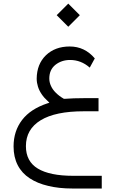

<svg xmlns="http://www.w3.org/2000/svg" viewBox="-20 -719 678 1078"><path d="M298.3 -633.8 363.3 -568.8 428.2 -633.8 363.3 -698.7ZM56.2 103.5C56.2 143.1 64 178.2 79.6 208.5C95.2 238.8 117.7 263.2 147 282.2C175.8 301.3 210.4 315.4 250.5 324.7C290.5 334.5 335.4 339.4 385.7 339.4H551.3V268.1H391.6C303.2 268.1 236.8 254.4 192.4 227.5C147.9 200.7 125.5 158.7 125.5 101.6C125.5 38.1 153.3 -10.3 208.5 -43.9C263.7 -77.6 344.7 -94.2 450.7 -94.2H533.2V-168H458.5C412.1 -168 373.5 -166.5 341.8 -164.1H341.3H340.8H338.9L337.4 -165C320.3 -174.8 305.7 -186 293.5 -198.2C281.2 -210.4 272 -223.1 266.1 -236.8C259.8 -250 256.8 -264.2 256.8 -278.3C256.8 -311 268.1 -336.4 291 -355C314 -373 341.3 -382.3 373.5 -382.3C414.1 -382.3 451.2 -368.2 483.9 -339.4L512.2 -391.1C474.6 -435.5 427.7 -458 371.6 -458C316.4 -458 272 -441.4 237.8 -408.7C203.6 -375.5 186.5 -331.5 186 -277.3C186 -262.2 188.5 -247.6 192.9 -233.4C197.3 -218.8 204.1 -204.6 213.4 -190.9C222.7 -176.8 233.9 -164.1 247.6 -151.9H248L249 -150.9L257.3 -142.1L246.1 -138.7C183.1 -117.7 135.7 -86.9 104 -45.4C72.3 -3.9 56.2 45.4 56.2 103.5Z"/></svg>

Font: Shabnam FD Light
Style: Regular
Weight: 300
Foundry: DejaVu fonts team - Redesigned by Saber Rastikerdar - Based on Vazir font
Version: Version 5.00;October 20, 2019;FontCreator 12.0.0.2547 64-bit